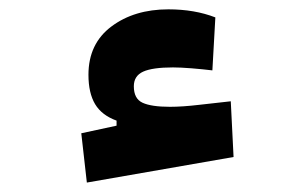

<svg xmlns="http://www.w3.org/2000/svg" viewBox="-20 -367 626 407"><path d="M164.1 20 152.3 -84.5 227.1 -100.6V-111.3Q195.8 -122.6 181.6 -146.2Q167.5 -169.9 167.5 -208.5Q167.5 -274.4 216.1 -310.8Q264.6 -347.2 336.9 -347.2Q392.6 -347.2 436.5 -330.1L430.2 -217.8Q410.2 -220.2 386.2 -222.2Q362.3 -224.1 346.7 -224.1Q303.2 -224.1 283.4 -215.1Q263.7 -206.1 263.7 -184.1Q263.7 -157.7 282.2 -149.2Q300.8 -140.6 340.3 -140.6Q366.7 -140.6 402.3 -144.8Q438 -148.9 469.2 -152.3L475.1 -34.2Z"/></svg>

Font: Cascadia Code NF
Style: Bold
Weight: 700
Monospace: yes
Designer: Aaron Bell
Foundry: Saja Typeworks
Version: Version 2404.023; ttfautohint (v1.8.4)